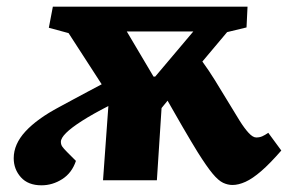

<svg xmlns="http://www.w3.org/2000/svg" viewBox="-20 -539 861 574"><path d="M717 -457 659 -443 585 -355Q604 -329 622 -300Q640 -271 666 -228Q682 -201 696.5 -178Q711 -155 723.5 -141.5Q736 -128 746 -128Q756 -128 764 -131.5Q772 -135 782 -142L821 -89Q787 -50 761 -27.5Q735 -5 714 4.5Q693 14 675 14Q661 14 647 7.5Q633 1 615.5 -20Q598 -41 571 -84Q563 -97 551 -117Q539 -137 526 -159.5Q513 -182 501 -203Q489 -224 481 -238L463 -216L449 0H288L304 -222Q257 -198 225 -177.5Q193 -157 177.5 -141.5Q162 -126 162 -115Q162 -107 166 -101Q170 -95 181 -84L207 -58Q195 -22 166 -3.5Q137 15 104 15Q64 15 42.5 -9Q21 -33 21 -66Q21 -108 56 -146Q91 -184 157 -219Q179 -231 200.5 -242.5Q222 -254 242.5 -265Q263 -276 284 -287L185 -440L126 -456L138 -519H720ZM439 -310H444L558 -445H359Z"/></svg>

Font: Literata 18pt ExtraBold
Style: Italic
Weight: 800
Italic angle: -2°
Designer: Latin by Veronika Burian and Jose Scaglione. Greek by Irene Vlachou. Cyrillic by Vera Evstafieva
Foundry: TypeTogether
Version: Version 3.103;gftools[0.9.29]